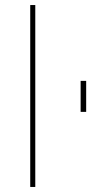

<svg xmlns="http://www.w3.org/2000/svg" viewBox="-20 -742 442 762"><path d="M100 0H120V-722H100ZM322 -298V-421H300V-298Z"/></svg>

Font: Perun Thin
Style: Regular
Weight: 100
Foundry: Copyright (c) Stefan Peev, Context Ltd, 2016
Version: Version 1.089